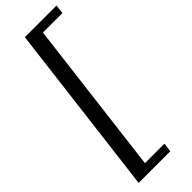

<svg xmlns="http://www.w3.org/2000/svg" viewBox="-302 -757 969 969"><g transform="rotate(-45 182.0 -273.0)"><path d="M250 190 256 142H117L219 -688H358L364 -736H138L24 190Z"/></g></svg>

Font: Gamestation Display
Style: Italic
Weight: 400
Designer: Jonas Hecksher
Foundry: Jonas Hecksher, Playtypeª, e-types AS
Version: Version 1.003